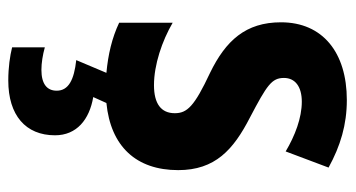

<svg xmlns="http://www.w3.org/2000/svg" viewBox="-212 -384 837 452"><g transform="rotate(90 206.0 -158.5)"><path d="M299 130C299 79 262 49 209 40L223 9C325 -1 381 -61 381 -160C381 -247 333 -290 257 -329C181 -369 164 -380 164 -409C164 -435 184 -451 220 -451C258 -451 300 -435 337 -413L375 -514C324 -542 274 -557 216 -557C104 -557 33 -500 33 -402C33 -319 76 -272 152 -235C231 -198 247 -181 247 -152C247 -120 225 -103 181 -103C133 -103 77 -122 34 -147V-21C70 -4 109 5 152 9L122 80C168 85 194 98 194 126C194 149 178 162 145 162C129 162 110 159 92 154V231C112 236 139 240 170 240C252 240 299 199 299 130Z"/></g></svg>

Font: Noto Sans Lao Looped Condensed
Style: Bold
Weight: 700
Width: 3
Designer: Mark Frömberg, Ben Mitchell
Foundry: The Fontpad Ltd
Version: Version 1.002